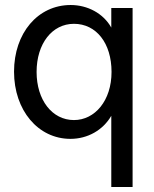

<svg xmlns="http://www.w3.org/2000/svg" viewBox="-20 -542 613 766"><path d="M424 -432C392 -489 329 -522 262 -522C131 -522 36 -410 36 -256C36 -102 132 12 261 12C330 12 391 -23 424 -80V204H509V-510H424ZM275 -63C188 -63 126 -143 126 -255C126 -368 188 -447 275 -447C364 -447 425 -370 425 -255C425 -141 359 -63 275 -63Z"/></svg>

Font: Alpha Lyrae Medium
Style: Regular
Weight: 500
Designer: Nikolay Petroussenko, Plamen Motev
Foundry: Fontfabric LLC
Version: Version 1.000;hotconv 1.0.109;makeotfexe 2.5.65596